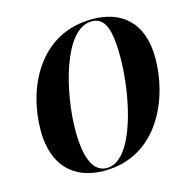

<svg xmlns="http://www.w3.org/2000/svg" viewBox="-108 -829 927 944"><g transform="rotate(-15 356.0 -357.0)"><path d="M309 11C585 11 694 -258 694 -459C694 -649 585 -725 443 -725C174 -725 57 -477 57 -261C57 -79 157 11 309 11ZM325 1C263 1 222 -60 222 -218C222 -400 293 -715 437 -715C501 -715 529 -660 529 -510C529 -313 462 1 325 1Z"/></g></svg>

Font: Noto Serif Display Condensed ExtraBold
Style: Italic
Weight: 800
Width: 3
Italic angle: -12°
Designer: Monotype Design Team
Foundry: Monotype Imaging Inc.
Version: Version 2.009